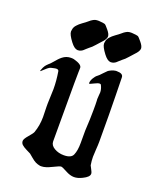

<svg xmlns="http://www.w3.org/2000/svg" viewBox="-115 -661 571 716"><g transform="rotate(20 170.5 -303.5)"><path d="M320.1 -524.4Q314.9 -519.3 304.3 -506.8Q293.7 -494.4 284.2 -487.8Q280.5 -484.9 275.4 -480.1Q270.3 -475.3 267 -472.4Q263.7 -469.5 258.5 -467.3Q253.4 -465.1 247.6 -465.1H246.1Q233.6 -465.8 219 -484.9Q200 -509.8 200 -522.2Q200 -523.7 200.3 -525.1Q200.7 -526.6 200.7 -528.1Q201.4 -534.7 204 -539.8Q206.5 -544.9 211.3 -549.7Q216.1 -554.4 218.6 -557Q221.2 -559.6 228.9 -565.1Q236.6 -570.6 239.5 -572.8Q241.7 -574.2 247.2 -579Q252.7 -583.7 255.2 -585.6Q257.8 -587.4 262.2 -590Q266.6 -592.5 271 -593.6Q275.4 -594.7 280.5 -594.7H284.2Q304.7 -593.3 308.7 -591.4Q312.7 -589.6 324.5 -575Q336.2 -561 336.2 -551.5Q336.2 -540.5 320.1 -524.4ZM189 -524.4Q183.8 -519.3 173.2 -506.8Q162.6 -494.4 153.1 -487.8Q149.4 -484.9 144.3 -480.1Q139.2 -475.3 135.9 -472.4Q132.6 -469.5 127.4 -467.3Q122.3 -465.1 116.5 -465.1H115Q102.5 -465.8 87.9 -484.9Q68.8 -509.8 68.8 -522.2Q68.8 -523.7 69.2 -525.1Q69.6 -526.6 69.6 -528.1Q70.3 -534.7 72.9 -539.8Q75.4 -544.9 80.2 -549.7Q85 -554.4 87.5 -557Q90.1 -559.6 97.8 -565.1Q105.5 -570.6 108.4 -572.8Q110.6 -574.2 116.1 -579Q121.6 -583.7 124.1 -585.6Q126.7 -587.4 131.1 -590Q135.5 -592.5 139.9 -593.6Q144.3 -594.7 149.4 -594.7H153.1Q173.6 -593.3 177.6 -591.4Q181.6 -589.6 193.4 -575Q205.1 -561 205.1 -551.5Q205.1 -540.5 189 -524.4ZM131.8 -11.7Q121.1 -13.7 113.3 -17.6Q105.5 -21.5 95.7 -29.8Q85.9 -38.1 81.1 -42Q77.1 -43.9 64.5 -50.3Q51.8 -56.6 45.4 -62.5Q39.1 -68.4 39.1 -77.1Q39.1 -85 52.7 -100.6Q66.4 -116.2 69.3 -123Q80.1 -153.3 80.1 -186.5Q80.1 -192.4 79.6 -206.1Q79.1 -219.7 79.1 -227.5V-240.2Q81.1 -289.1 81.1 -297.9Q81.1 -330.1 75.2 -366.2Q74.2 -373 65.4 -373Q61.5 -373 53.7 -371.1Q45.9 -369.1 44.9 -369.1Q40 -368.2 32.2 -361.8Q24.4 -355.5 18.6 -349.6Q12.7 -343.8 11.7 -343.8Q10.7 -343.8 11.7 -347.7Q16.6 -361.3 21 -367.2Q25.4 -373 30.8 -377.9Q36.1 -382.8 40 -386.7Q41 -387.7 47.4 -395Q53.7 -402.3 58.1 -407.2Q62.5 -412.1 69.8 -418Q77.1 -423.8 85.4 -426.8Q93.8 -429.7 102.5 -429.7Q110.4 -429.7 114.3 -428.7Q147.5 -419.9 147.5 -406.2Q147.5 -404.3 147 -388.2Q146.5 -372.1 146.5 -342.8V-114.3Q146.5 -98.6 163.1 -88.9Q179.7 -79.1 201.2 -79.1Q230.5 -79.1 237.3 -95.7Q245.1 -113.3 245.1 -143.6V-176.8V-192.4Q248 -242.2 248 -275.4Q248 -287.1 248 -296.9Q248 -306.6 247.6 -312Q247.1 -317.4 247.1 -318.4Q247.1 -324.2 248 -333Q249 -341.8 249 -345.7Q249 -358.4 242.2 -372.1Q241.2 -376 235.4 -376Q229.5 -376 215.8 -369.1Q202.1 -362.3 200.2 -362.3Q198.2 -362.3 198.2 -364.3Q198.2 -374 204.6 -384.8Q210.9 -395.5 217.8 -400.4L224.6 -406.2Q225.6 -407.2 235.4 -417.5Q245.1 -427.7 248 -430.2Q251 -432.6 259.3 -436.5Q267.6 -440.4 276.4 -441.4H280.3Q305.7 -441.4 305.7 -425.8Q305.7 -419.9 307.1 -356Q308.6 -292 308.6 -172.9Q308.6 -159.2 307.1 -139.6Q305.7 -120.1 305.7 -111.3Q305.7 -95.7 308.6 -78.1Q309.6 -75.2 315.4 -64.9Q321.3 -54.7 321.3 -48.8Q321.3 -36.1 296.9 -24.4Q279.3 -15.6 264.6 -15.6Q249 -15.6 230.5 -25.9Q211.9 -36.1 207 -36.1Q201.2 -36.1 176.8 -23.9Q152.3 -11.7 137.7 -11.7Z"/></g></svg>

Font: Isabella
Style: Medium
Weight: 500
Designer: John Stracke
Version: Version 001.202